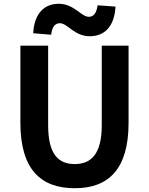

<svg xmlns="http://www.w3.org/2000/svg" viewBox="-20 -983 788 1017"><path d="M376 14C556 14 661 -88 661 -333V-741H519V-320C519 -166 462 -114 376 -114C289 -114 235 -166 235 -320V-741H88V-333C88 -88 194 14 376 14ZM456 -791C531 -791 586 -840 592 -948L497 -955C491 -911 474 -894 451 -894C409 -894 373 -963 291 -963C216 -963 161 -913 156 -807L251 -799C256 -843 273 -860 297 -860C338 -860 373 -791 456 -791Z"/></svg>

Font: Source Han Sans KR
Style: Bold
Weight: 700
Designer: Ryoko NISHIZUKA 西塚涼子 (kana, bopomofo & ideographs); Paul D. Hunt (Latin, Greek & Cyrillic); Sandoll Communications 산돌커뮤니
Foundry: Adobe
Version: Version 2.004;hotconv 1.0.118;makeotfexe 2.5.65603